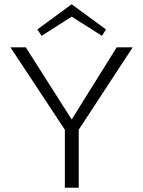

<svg xmlns="http://www.w3.org/2000/svg" viewBox="-20 -880 671 900"><path d="M316 -802 175 -712 155 -742 316 -860 477 -742 458 -712ZM602 -658 349 -272V0H284V-272L29 -658H101L316 -320L527 -658Z"/></svg>

Font: EauTestSC Semilight
Style: Regular
Weight: 300
Designer: Christian Thalmann (Catharsis Fonts)
Version: Version 0.001;PS 000.001;hotconv 1.0.88;makeotf.lib2.5.64775